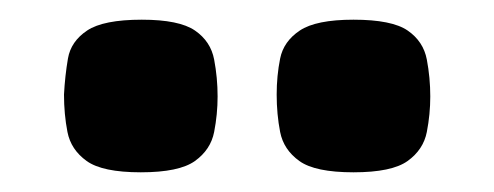

<svg xmlns="http://www.w3.org/2000/svg" viewBox="-20 -725 502 195"><path d="M339 -550Q300 -550 284 -561.5Q268 -573 264.5 -591Q261 -609 261 -629Q261 -648 264.5 -665.5Q268 -683 284.5 -694Q301 -705 339 -705Q378 -705 394 -694Q410 -683 413.5 -664.5Q417 -646 417 -627Q417 -609 413.5 -591Q410 -573 394 -561.5Q378 -550 339 -550ZM123 -550Q84 -550 68 -561.5Q52 -573 48.5 -591Q45 -609 45 -629Q46 -648 49 -665.5Q52 -683 68.5 -694Q85 -705 124 -705Q162 -705 178 -694Q194 -683 197.5 -664.5Q201 -646 201 -627Q201 -609 197.5 -591Q194 -573 178 -561.5Q162 -550 123 -550Z"/></svg>

Font: Fredoka SemiBold
Style: Regular
Weight: 600
Designer: Ben Nathan
Foundry: Milena B. Brandão, Ben Nathan
Version: Version 2.001